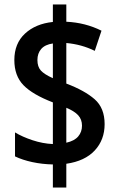

<svg xmlns="http://www.w3.org/2000/svg" viewBox="-20 -779 529 857"><path d="M216 -45Q168 -46 124 -55.5Q80 -65 47 -81V-188Q80 -168 125.5 -153Q171 -138 216 -136V-322Q125 -357 84.5 -399Q44 -441 44 -511Q44 -585 91.5 -629Q139 -673 216 -681V-759H276V-682Q361 -678 433 -642L403 -552Q344 -581 276 -587V-406Q358 -375 402.5 -336Q447 -297 447 -225Q447 -155 403 -107.5Q359 -60 276 -48V58H216ZM216 -585Q181 -580 164 -560.5Q147 -541 147 -511Q147 -481 162.5 -464Q178 -447 216 -430ZM276 -142Q312 -150 329 -170Q346 -190 346 -218Q346 -246 329 -264.5Q312 -283 276 -298Z"/></svg>

Font: Noto Sans Devanagari Condensed SemiBold
Style: Regular
Weight: 600
Width: 3
Designer: Jelle Bosma - Monotype Design Team
Foundry: Monotype Imaging Inc.
Version: Version 2.004; ttfautohint (v1.8.4.7-5d5b)